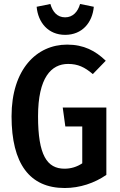

<svg xmlns="http://www.w3.org/2000/svg" viewBox="-20 -930 600 964"><path d="M307 -755C393 -755 444 -817 451 -896L382 -910C371 -871 346 -843 307 -843C267 -843 244 -871 233 -910L164 -896C171 -817 222 -755 307 -755ZM317 -706C164 -706 38 -582 38 -346C38 -108 129 14 305 14C381 14 455 -11 514 -52V-390H295L308 -295H393V-110C366 -92 336 -83 304 -83C216 -83 171 -151 171 -346C171 -540 237 -609 322 -609C371 -609 405 -593 446 -558L511 -625C459 -675 401 -706 317 -706Z"/></svg>

Font: Fira Sans Condensed Medium
Style: Regular
Weight: 500
Width: 3
Designer: Carrois Corporate & Edenspiekermann AG
Foundry: Carrois Corporate GbR & Edenspiekermann AG
Version: Version 4.202;PS 004.202;hotconv 1.0.88;makeotf.lib2.5.64775